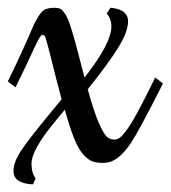

<svg xmlns="http://www.w3.org/2000/svg" viewBox="-25 -420 440 495"><path d="M9.8 20Q9.8 -0.5 27.1 -28.1Q44.4 -55.7 108.9 -133.8L133.8 -164.1Q119.1 -218.8 104 -280.3Q95.2 -314.9 92.5 -322.5Q89.8 -330.1 85 -330.1Q82 -330.1 78.6 -325.4Q75.2 -320.8 69.6 -309.3Q64 -297.9 58.1 -284.9Q52.2 -272 41.5 -249.3Q30.8 -226.6 20 -205.1L15.1 -194.8L-4.9 -210L0 -220.2Q18.1 -256.8 34.9 -294.2Q51.8 -331.5 58.3 -347.4Q64.9 -363.3 74 -377.7Q83 -392.1 91.8 -396Q100.6 -399.9 116.2 -399.9Q124 -399.9 129.2 -397.9Q134.3 -396 140.1 -388.2Q146 -380.4 150.4 -370.1Q154.8 -359.9 161.6 -336.9Q168.5 -314 175 -288.8Q181.6 -263.7 192.9 -220.2Q262.2 -308.1 262.2 -352.1Q262.2 -361.8 259 -370.1Q255.9 -378.4 252.9 -381.8L250 -384.8L259.8 -399.9Q261.7 -399.9 264.6 -399.7Q267.6 -399.4 275.4 -397.5Q283.2 -395.5 289.3 -392.3Q295.4 -389.2 300.3 -382.1Q305.2 -375 305.2 -365.2Q305.2 -337.9 278.8 -295.7Q252.4 -253.4 201.2 -189.9Q216.3 -134.3 229.2 -104.5Q242.2 -74.7 250.5 -67.4Q258.8 -60.1 270 -60.1Q276.4 -60.1 282.7 -64.2Q289.1 -68.4 297.4 -79.3Q305.7 -90.3 312.3 -100.6Q318.8 -110.8 330.1 -131.6Q341.3 -152.3 348.6 -167Q356 -181.6 370.1 -210L375 -220.2L395 -205.1L390.1 -194.8Q332.5 -81.1 313 -52.2Q283.7 -7.8 254.4 -1.5Q247.6 0 240.2 0Q223.6 0 212.6 -4.2Q201.7 -8.3 189.5 -22Q177.2 -35.6 166 -63.5Q154.8 -91.3 142.1 -137.2L121.1 -111.8Q56.2 -34.7 56.2 2Q56.2 25.9 66.9 40L60.1 55.2Q41 55.2 25.4 47.4Q9.8 39.6 9.8 20Z"/></svg>

Font: Rochester
Style: Regular
Weight: 400
Designer: Gillian Fisher
Foundry: Font Diner, Inc DBA Sideshow
Version: Version 1.005